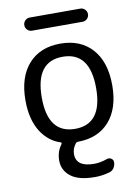

<svg xmlns="http://www.w3.org/2000/svg" viewBox="-99 -793 755 1053"><g transform="rotate(-10 278.5 -266.0)"><path d="M130.9 -283.2Q130.9 -83 282.2 -83Q433.6 -83 433.6 -283.7Q433.6 -484.4 282.2 -484.4Q130.9 -484.4 130.9 -283.2ZM142.6 -654.3Q127 -654.3 116.2 -665Q105.5 -675.8 105.5 -690.9Q105.5 -706.1 116.2 -716.8Q127 -727.5 142.6 -727.5H423.8Q438.5 -727.5 449.2 -716.8Q460 -706.1 460 -690.9Q460 -675.8 449.2 -665Q438.5 -654.3 423.8 -654.3ZM343.8 196.3Q252.9 196.3 209 162.1Q165 127.9 165 73.2Q165 23.4 193.4 -13.7Q195.3 -16.6 194.3 -20Q193.4 -23.4 189.5 -24.4Q126 -43.9 84 -107.4Q40 -176.8 40 -283.2Q40 -413.1 104.5 -485.4Q168.9 -557.6 281.7 -557.6Q394.5 -557.6 459 -485.4Q523.4 -413.1 523.4 -283.7Q523.4 -154.3 459 -82Q395.5 -11.7 286.1 -10.7Q275.4 -10.7 270.5 -2.9Q251 22.5 251 52.7Q251 124 351.6 124Q385.7 124 423.8 110.4Q436.5 105.5 448.2 112.8Q460 120.1 460 133.8Q460 152.3 449.7 167Q439.5 181.6 421.9 185.5Q381.8 196.3 343.8 196.3Z"/></g></svg>

Font: Gen Jyuu GothicX Regular
Style: Regular
Weight: 400
Designer: [Source Han Sans]
Ryoko NISHIZUKA  (kana & ideographs); Paul D. Hunt (Latin, Greek & Cyrillic); Wenlong ZHANG  (bopomofo
Version: Version 1.002.20150607